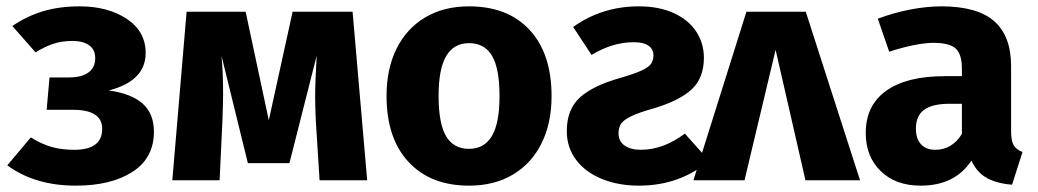

<svg xmlns="http://www.w3.org/2000/svg" viewBox="-20 -568 3270 605"><path d="M439 -401Q439 -313 323 -283Q394 -273 429.5 -241.5Q465 -210 465 -153Q465 -70 397.5 -26.5Q330 17 219 17Q90 17 3 -47L77 -135Q113 -113 144 -104.5Q175 -96 214 -96Q302 -96 302 -162Q302 -222 210 -222H127L136 -324H198Q237 -324 258.5 -339.5Q280 -355 280 -385Q280 -412 260.5 -425.5Q241 -439 209 -439Q175 -439 148 -430Q121 -421 92 -403L19 -486Q64 -517 115.5 -532.5Q167 -548 231 -548Q320 -548 379.5 -508.5Q439 -469 439 -401Z M987 0 975 -190Q973 -240 973 -262Q973 -311 978 -393L892 -54H761L678 -392Q683 -340 683 -273Q683 -246 681 -190L672 0H523L568 -531H754L827 -189L902 -531H1091L1137 0Z M1718 -265Q1718 -180 1686.5 -116.5Q1655 -53 1596.5 -18Q1538 17 1458 17Q1337 17 1267.5 -57.5Q1198 -132 1198 -266Q1198 -351 1229.5 -414.5Q1261 -478 1319.5 -513Q1378 -548 1458 -548Q1580 -548 1649 -473.5Q1718 -399 1718 -265ZM1362 -266Q1362 -179 1385.5 -139Q1409 -99 1458 -99Q1506 -99 1530 -139.5Q1554 -180 1554 -265Q1554 -352 1530.5 -392Q1507 -432 1458 -432Q1410 -432 1386 -391.5Q1362 -351 1362 -266Z M2198 -386Q2198 -322 2159 -286Q2120 -250 2038 -226Q1992 -213 1968.5 -201.5Q1945 -190 1937 -178Q1929 -166 1929 -148Q1929 -123 1948 -109.5Q1967 -96 1999 -96Q2070 -96 2138 -147L2214 -62Q2173 -25 2116.5 -4Q2060 17 1993 17Q1929 17 1877 -4Q1825 -25 1795.5 -64Q1766 -103 1766 -155Q1766 -223 1807 -260.5Q1848 -298 1933 -322Q1978 -335 2001 -345.5Q2024 -356 2031.5 -367Q2039 -378 2039 -394Q2039 -413 2023.5 -424Q2008 -435 1977 -435Q1910 -435 1844 -395L1786 -483Q1877 -548 1993 -548Q2056 -548 2102.5 -527Q2149 -506 2173.5 -469Q2198 -432 2198 -386Z M2519 -531 2690 0H2518L2424 -411L2326 0H2165L2332 -531Z M3202 -89 3169 14Q3120 10 3089 -7.5Q3058 -25 3041 -62Q2989 17 2881 17Q2802 17 2755 -29Q2708 -75 2708 -149Q2708 -236 2772.5 -282Q2837 -328 2957 -328H3011V-351Q3011 -398 2991 -415.5Q2971 -433 2921 -433Q2895 -433 2858 -425.5Q2821 -418 2782 -405L2746 -509Q2796 -528 2848.5 -538Q2901 -548 2946 -548Q3060 -548 3113 -501Q3166 -454 3166 -360V-154Q3166 -124 3174.5 -110Q3183 -96 3202 -89ZM3011 -146V-241H2972Q2918 -241 2892 -222Q2866 -203 2866 -163Q2866 -131 2882 -113.5Q2898 -96 2927 -96Q2980 -96 3011 -146Z"/></svg>

Font: Fira Sans BGR
Style: Bold
Weight: 700
Designer: bBox Type GmbH & Carrois Corporate GbR & Edenspiekermann AG
Foundry: bBox Type GmbH & Carrois Corporate GbR & Edenspiekermann AG
Version: Version 4.301